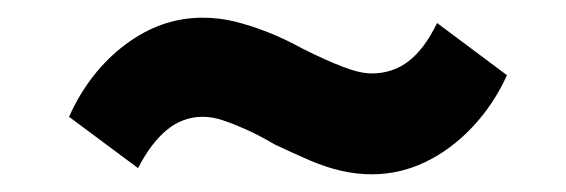

<svg xmlns="http://www.w3.org/2000/svg" viewBox="-20 -395 640 217"><path d="M400 -198Q383 -198 365.5 -202Q348 -206 329.5 -214Q311 -222 290 -232Q273 -242 258.5 -248.5Q244 -255 232 -259Q220 -263 209 -263Q187 -263 169 -248.5Q151 -234 136 -205L58 -263Q81 -314 121.5 -344.5Q162 -375 209 -375Q228 -375 246 -370.5Q264 -366 283 -358.5Q302 -351 322 -340Q348 -327 367.5 -319.5Q387 -312 400 -312Q424 -312 442 -326Q460 -340 474 -369L553 -310Q538 -277 514 -251.5Q490 -226 461 -212Q432 -198 400 -198Z"/></svg>

Font: Nunito Sans 8pt Black
Style: Italic
Weight: 900
Italic angle: -9°
Version: Version 3.101;gftools[0.9.27]